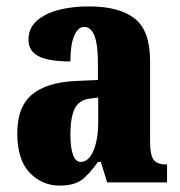

<svg xmlns="http://www.w3.org/2000/svg" viewBox="-20 -570 563 600"><path d="M166 10Q112 10 73 -30Q34 -70 34 -154Q34 -236 80 -274.5Q126 -313 218 -317L286 -320V-374Q286 -486 243 -486Q224 -486 212 -458.5Q200 -431 200 -378Q133 -378 101 -394Q69 -410 69 -446Q69 -482 95 -505Q121 -528 163.5 -539Q206 -550 257 -550Q353 -550 401 -512Q449 -474 449 -380V-126Q449 -86 460 -71Q471 -56 499 -56H502V0H315L295 -64H286Q258 -24 234 -7Q210 10 166 10ZM232 -64Q257 -64 272 -99Q287 -134 287 -191V-265L262 -262Q227 -258 213.5 -230.5Q200 -203 200 -150Q200 -109 208 -86.5Q216 -64 232 -64Z"/></svg>

Font: Noto Serif ExtraCondensed Black
Style: Regular
Weight: 900
Width: 2
Designer: Monotype Design Team
Foundry: Monotype Imaging Inc.
Version: Version 2.015; ttfautohint (v1.8.4.7-5d5b)